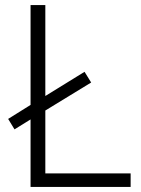

<svg xmlns="http://www.w3.org/2000/svg" viewBox="-20 -734 555 754"><path d="M100 0H493V-53H158V-300L338 -410L312 -452L158 -357V-714H100V-322L12 -267L37 -226L100 -265Z"/></svg>

Font: Noto Sans Gujarati Light
Style: Regular
Weight: 300
Designer: Jelle Bosma - Monotype Design Team, Universal Thirst
Foundry: Monotype Imaging Inc.
Version: Version 2.106